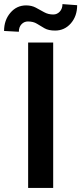

<svg xmlns="http://www.w3.org/2000/svg" viewBox="-57 -919 397 939"><path d="M203.1 -710.9V0H80.6V-710.9ZM248.5 -898.9 320.3 -893.6Q320.3 -840.3 289.6 -804.9Q258.8 -769.5 212.4 -769.5Q180.2 -769.5 160.6 -780.8Q141.1 -792 123.5 -803Q106 -814 79.6 -814Q61 -814 48.1 -800.3Q35.2 -786.6 35.2 -763.7L-37.1 -767.6Q-37.1 -820.3 -6.3 -856.4Q24.4 -892.6 70.8 -892.6Q97.7 -892.6 118.2 -881.6Q138.7 -870.6 158.7 -859.4Q178.7 -848.1 203.6 -848.1Q222.2 -848.1 235.4 -862.3Q248.5 -876.5 248.5 -898.9Z"/></svg>

Font: Vazirmatn UI Medium
Style: Regular
Weight: 500
Designer: Saber Rastikerdar
Foundry: Saber Rastikerdar
Version: Version 33.003